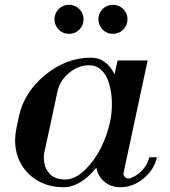

<svg xmlns="http://www.w3.org/2000/svg" viewBox="-20 -768 707 800"><path d="M244.1 12.2Q194.8 12.2 153.3 -6.8Q111.8 -25.9 84 -61Q56.2 -95.2 47.1 -140.9Q38.1 -186.5 48.8 -235.8L58.1 -279.8Q79.1 -382.3 167.5 -455.1Q255.9 -527.8 358.9 -527.8Q391.1 -527.8 416.5 -509.5Q441.9 -491.2 457 -458L470.2 -516.1H595.2L495.1 -48.8Q492.2 -36.6 501.7 -29.3Q511.2 -22 522 -24.9Q550.8 -35.2 573.2 -59.1Q595.7 -83 602.1 -112.8H633.8Q622.6 -61 578.1 -24.4Q533.7 12.2 481.9 12.2Q442.4 12.2 415 -10.7Q387.7 -33.7 381.8 -69.8Q315.4 12.2 244.1 12.2ZM164.1 -129.9Q162.6 -122.1 162.6 -111.8Q162.6 -101.6 164.6 -88.6Q166.5 -75.7 172.9 -64Q179.2 -52.2 188.5 -42.2Q197.8 -32.2 214.1 -26.1Q230.5 -20 251 -20Q292.5 -20 333.3 -59.3Q374 -98.6 400.4 -151.9Q426.8 -205.1 438 -257.8Q444.8 -288.1 446 -320.8Q447.3 -353.5 442.4 -384.8Q437.5 -416 426.8 -440.9Q416 -465.8 396.7 -481Q377.4 -496.1 352.1 -496.1Q306.2 -496.1 267.6 -464.1Q229 -432.1 219.2 -386.2Q210.9 -347.7 191.9 -258.1Q172.9 -168.5 164.1 -129.9ZM207 -688Q207 -712.9 224.6 -730.5Q242.2 -748 267.1 -748Q292.5 -748 310.3 -730.5Q328.1 -712.9 328.1 -688Q328.1 -662.1 310.5 -644.5Q293 -627 267.1 -627Q242.2 -627 224.6 -644.8Q207 -662.6 207 -688ZM390.1 -688Q390.1 -712.9 407.7 -730.5Q425.3 -748 450.2 -748Q475.6 -748 493.4 -730.5Q511.2 -712.9 511.2 -688Q511.2 -662.1 493.4 -644.5Q475.6 -627 450.2 -627Q425.3 -627 407.7 -644.8Q390.1 -662.6 390.1 -688Z"/></svg>

Font: Fin Serif Display
Style: Italic
Weight: 400
Italic angle: -12°
Designer: J. Blake Harris
Version: Version 1.006;FEAKit 1.0